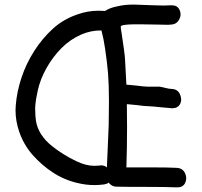

<svg xmlns="http://www.w3.org/2000/svg" viewBox="-20 -806 869 827"><path d="M717.8 -783.2Q719.7 -783.2 720.7 -783.2Q743.2 -783.2 752.9 -764.6Q757.8 -754.9 757.8 -744.1Q757.8 -733.4 752 -722.7Q741.2 -701.2 716.8 -700.2Q713.9 -700.2 704.1 -699.2Q688.5 -699.2 654.3 -700.2Q621.1 -701.2 590.8 -701.2Q571.3 -701.2 553.7 -701.2Q501 -700.2 500 -691.4Q500 -684.6 503.9 -662.1Q508.8 -630.9 513.7 -594.7Q518.6 -558.6 518.6 -549.8Q521.5 -495.1 524.4 -441.4Q541 -440.4 566.4 -437.5Q601.6 -432.6 619.1 -432.6H668Q675.8 -431.6 692.9 -427.2Q710 -422.9 719.7 -422.9Q745.1 -421.9 754.9 -400.4Q759.8 -389.6 760.3 -378.9Q760.7 -368.2 755.9 -358.4Q746.1 -339.8 722.7 -339.8Q720.7 -339.8 719.7 -339.8Q704.1 -340.8 670.9 -344.2Q637.7 -347.7 619.1 -348.6Q602.5 -348.6 568.4 -353.5Q543.9 -356.4 526.4 -357.4Q527.3 -307.6 527.3 -257.8Q527.3 -171.9 524.4 -85Q546.9 -85 576.2 -85Q592.8 -85 611.3 -85Q623 -85 633.8 -85Q707 -85 741.2 -83Q766.6 -82 777.3 -59.6Q782.2 -48.8 782.2 -38.6Q782.2 -28.3 777.3 -17.6Q767.6 1 745.1 1Q743.2 1 741.2 1Q693.4 -1 606 -1Q518.6 -1 481.4 -2Q464.8 -2 452.1 -14.6Q450.2 -16.6 448.2 -19.5Q441.4 -13.7 428.7 -11.7Q407.2 -8.8 386.7 -8.8Q350.6 -8.8 314.5 -17.6Q255.9 -31.2 207 -63.5Q158.2 -95.7 120.1 -139.2Q82 -182.6 62.5 -239.3Q46.9 -285.2 46.9 -331.1Q46.9 -341.8 47.9 -352.5Q52.7 -412.1 72.8 -472.2Q92.8 -532.2 127.4 -586.4Q162.1 -640.6 207 -681.6Q252 -722.7 311.5 -743.2Q356.4 -759.8 404.3 -759.8Q418 -759.8 432.6 -758.8Q453.1 -772.5 483.4 -778.3Q515.6 -786.1 547.9 -786.1Q554.7 -786.1 561.5 -786.1Q600.6 -784.2 643.6 -783.2Q665 -782.2 683.6 -782.2Q702.1 -782.2 717.8 -783.2ZM440.4 -85Q441.4 -113.3 443.4 -153.3Q446.3 -228.5 448.2 -268.6Q449.2 -303.7 449.2 -358.4Q449.2 -367.2 449.2 -376Q449.2 -443.4 445.3 -490.7Q441.4 -538.1 432.6 -596.7Q426.8 -637.7 417 -674.8Q415 -674.8 413.1 -674.8Q372.1 -674.8 332 -658.2Q282.2 -636.7 244.6 -598.6Q207 -560.5 180.2 -512.7Q153.3 -464.8 142.6 -416Q133.8 -377 131.8 -347.7Q130.9 -338.9 131.8 -329.1Q131.8 -307.6 134.8 -286.1Q139.6 -254.9 157.2 -227.5Q174.8 -200.2 204.1 -176.8Q252 -138.7 307.6 -112.3Q349.6 -91.8 385.7 -91.8Q387.7 -91.8 388.7 -91.8Q397.5 -91.8 407.2 -92.8Q411.1 -93.8 415 -93.8Q429.7 -93.8 440.4 -85Z"/></svg>

Font: sage sans
Style: Regular
Weight: 400
Version: Version 001.032